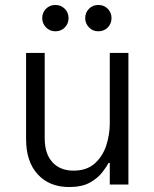

<svg xmlns="http://www.w3.org/2000/svg" viewBox="-20 -743 620 773"><path d="M376 -617Q353 -617 338 -633Q323 -649 323 -670Q323 -692 338 -707.5Q353 -723 376 -723Q399 -723 414 -707.5Q429 -692 429 -670Q429 -648 414 -632.5Q399 -617 376 -617ZM203 -617Q180 -617 165 -633Q150 -649 150 -670Q150 -692 165 -707.5Q180 -723 203 -723Q226 -723 241 -707.5Q256 -692 256 -670Q256 -648 241 -632.5Q226 -617 203 -617ZM258 10Q179 10 132 -41Q85 -92 85 -183V-530H160V-186Q160 -124 191 -90Q222 -56 276 -56Q329 -56 361 -84.5Q393 -113 407.5 -156.5Q422 -200 422 -247V-530H497V0H422V-87H417Q410 -73 392 -49.5Q374 -26 342 -8Q310 10 258 10Z"/></svg>

Font: Be Vietnam Pro Light
Style: Regular
Weight: 300
Designer: Lam Bao, Tony Le, Vietanh Nguyen
Foundry: Yellow Type Foundry
Version: Version 1.002; ttfautohint (v1.8.3)